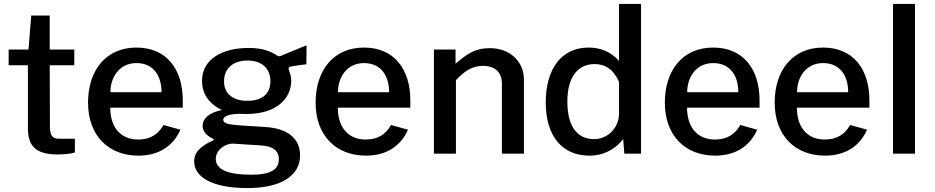

<svg xmlns="http://www.w3.org/2000/svg" viewBox="-20 -782 4759 977"><path d="M358 -530H233V-703H139L125 -530H24V-450H122V-131C122 -46 154 4 274 4C310 4 347 -1 361 -6V-76H281C252 -76 234 -86 234 -138L233 -450H358Z M910 -234V-271C910 -431 827 -540 674 -540C519 -540 428 -424 428 -260C428 -91 533 10 684 10C783 10 859 -34 898 -122L812 -146C785 -98 744 -72 683 -72C590 -72 541 -139 541 -234ZM542 -313C541 -385 585 -461 674 -461C762 -461 802 -395 802 -313Z M1240 175C1413 175 1507 110 1507 9C1507 -71 1452 -129 1327 -136C1279 -139 1239 -141 1214 -143C1144 -148 1116 -153 1116 -172C1116 -187 1134 -201 1197 -203C1208 -202 1225 -202 1235 -202C1389 -202 1462 -282 1462 -372C1462 -395 1454 -414 1451 -423C1446 -437 1447 -441 1468 -445C1491 -449 1509 -451 1539 -455L1540 -551C1502 -537 1457 -517 1422 -503C1414 -499 1398 -493 1394 -497C1357 -522 1315 -538 1245 -538C1107 -538 1008 -478 1008 -371C1008 -309 1038 -257 1109 -222C1043 -209 1011 -178 1011 -142C1011 -113 1031 -92 1062 -77C1070 -74 1070 -70 1062 -66C1003 -40 968 -8 968 39C968 120 1061 175 1240 175ZM1239 -269C1164 -269 1120 -306 1120 -368C1120 -432 1164 -474 1239 -474C1314 -474 1356 -432 1356 -368C1356 -306 1315 -269 1239 -269ZM1259 107C1141 107 1078 82 1078 26C1078 -18 1125 -53 1168 -51L1308 -42C1372 -38 1399 -13 1399 28C1399 81 1357 107 1259 107Z M2068 -234V-271C2068 -431 1985 -540 1832 -540C1677 -540 1586 -424 1586 -260C1586 -91 1691 10 1842 10C1941 10 2017 -34 2056 -122L1970 -146C1943 -98 1902 -72 1841 -72C1748 -72 1699 -139 1699 -234ZM1700 -313C1699 -385 1743 -461 1832 -461C1920 -461 1960 -395 1960 -313Z M2300 0V-374C2344 -422 2386 -447 2438 -447C2499 -447 2534 -413 2534 -357V0H2646V-377C2646 -470 2574 -537 2473 -537C2394 -537 2356 -506 2298 -458V-530H2188V0Z M2979 10C3073 10 3130 -45 3151 -75L3157 0H3242V-762H3130V-472C3087 -520 3034 -540 2975 -540C2836 -540 2757 -430 2757 -261C2757 -88 2842 10 2979 10ZM3003 -74C2925 -74 2867 -129 2867 -265C2867 -395 2924 -456 3006 -456C3060 -456 3103 -428 3130 -365V-203C3130 -136 3076 -74 3003 -74Z M3845 -234V-271C3845 -431 3762 -540 3609 -540C3454 -540 3363 -424 3363 -260C3363 -91 3468 10 3619 10C3718 10 3794 -34 3833 -122L3747 -146C3720 -98 3679 -72 3618 -72C3525 -72 3476 -139 3476 -234ZM3477 -313C3476 -385 3520 -461 3609 -461C3697 -461 3737 -395 3737 -313Z M4404 -234V-271C4404 -431 4321 -540 4168 -540C4013 -540 3922 -424 3922 -260C3922 -91 4027 10 4178 10C4277 10 4353 -34 4392 -122L4306 -146C4279 -98 4238 -72 4177 -72C4084 -72 4035 -139 4035 -234ZM4036 -313C4035 -385 4079 -461 4168 -461C4256 -461 4296 -395 4296 -313Z M4636 0V-762H4524V0Z"/></svg>

Font: Cheyenne Sans Medium
Style: Regular
Weight: 500
Designer: The Public Sans project authors (U.S. Web Design System), Libre Franklin designed by Pablo Impallari and Rodrigo Fuenzal
Foundry: The Cheyenne Sans Project Authors
Version: Version 2.007